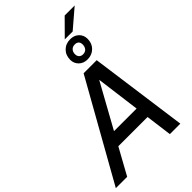

<svg xmlns="http://www.w3.org/2000/svg" viewBox="-364 -1288 1412 1412"><g transform="rotate(-45 342.5 -582.0)"><path d="M396 -765H532L637 0H528L501 -205H197L84 0H-34ZM488 -306 443 -650 253 -306ZM503 -1012Q544 -1012 570 -987Q596 -962 596 -923Q596 -876 565.5 -846Q535 -816 489 -816Q448 -816 422 -841.5Q396 -867 396 -904Q396 -952 426 -982Q456 -1012 503 -1012ZM492 -866Q515 -866 528 -881Q541 -896 541 -920Q541 -940 530 -950.5Q519 -961 500 -961Q477 -961 463.5 -946.5Q450 -932 450 -909Q450 -889 461.5 -877.5Q473 -866 492 -866ZM598 -1164H702L556 -1039H474Z"/></g></svg>

Font: Application Medium
Style: Italic
Weight: 500
Italic angle: -12°
Designer: Wei Huang
Foundry: Wei Huang
Version: Version 0.012